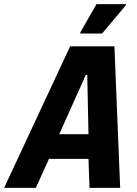

<svg xmlns="http://www.w3.org/2000/svg" viewBox="-62 -913 664 933"><path d="M-42 0 279 -688H494L522 0H373L368 -141H176L112 0ZM226 -261H368L362 -549H355ZM328 -750V-755L407 -893H550V-888L434 -750Z"/></svg>

Font: Saira SemiCondensed
Style: Bold Italic
Weight: 700
Width: 4
Italic angle: -12°
Designer: Hector Gatti with collaboration of the Omnibus-Type team
Foundry: Omnibus-Type
Version: Version 1.101